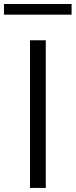

<svg xmlns="http://www.w3.org/2000/svg" viewBox="-47 -931 375 951"><path d="M-27.3 -858.4Q-27.3 -872.1 -27.3 -911.1Q56.6 -911.1 307.6 -911.1Q307.6 -897.5 307.6 -858.4Q223.6 -858.4 -27.3 -858.4ZM101.6 0Q101.6 -182.6 101.6 -731.4Q121.1 -731.4 179.7 -731.4Q179.7 -548.8 179.7 0Q160.2 0 101.6 0Z"/></svg>

Font: Gothic A1
Style: Regular
Weight: 400
Designer: HanYang I&C Co.,Ltd.
Version: Version 2.50